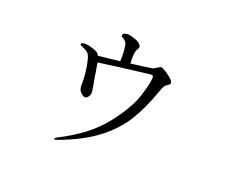

<svg xmlns="http://www.w3.org/2000/svg" viewBox="-106 -755 1212 1000"><g transform="rotate(20 500.0 -255.0)"><path d="M744 -417Q744 -410 740.5 -406.5Q737 -403 729.5 -398.5Q722 -394 719 -390Q713 -382 709 -373Q705 -364 700 -349Q664 -247 619 -175Q574 -103 496 -43Q418 17 292 64Q280 68 277 68Q272 68 272 64Q272 61 276.5 58Q281 55 287 52Q437 -24 516.5 -124.5Q596 -225 620.5 -302Q645 -379 645 -408Q645 -416 642.5 -419Q640 -422 633 -422Q628 -422 566 -414Q504 -406 453 -400Q418 -395 392 -391.5Q366 -388 348 -386Q349 -382 358 -327Q361 -301 364 -291Q374 -238 374 -228Q374 -216 366 -204.5Q358 -193 349 -193Q337 -193 323.5 -207Q310 -221 310 -241V-261Q310 -304 302 -350Q294 -396 284 -411Q276 -423 245 -436Q240 -438 236.5 -440Q233 -442 233 -445Q233 -455 257 -455Q271 -455 297 -447Q323 -439 331 -430Q338 -420 338 -419L457 -432Q458 -439 458 -456Q458 -484 455 -506Q453 -526 449 -532.5Q445 -539 437 -546Q432 -550 428 -551.5Q424 -553 421.5 -555.5Q419 -558 419 -562Q419 -569 427 -573.5Q435 -578 447 -578Q457 -578 479.5 -571Q502 -564 512 -556Q526 -545 526 -535Q526 -529 517 -515Q510 -503 510 -464Q510 -446 511 -439Q609 -451 628 -455Q638 -458 650.5 -467Q663 -476 668 -476Q675 -476 694 -464.5Q713 -453 728.5 -439Q744 -425 744 -417Z"/></g></svg>

Font: Shippori Mincho
Style: Regular
Weight: 400
Designer: FONTDASU
Foundry: FONTDASU / Google Inc. / but / Adobe
Version: Version 3.110; ttfautohint (v1.8.3)